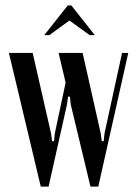

<svg xmlns="http://www.w3.org/2000/svg" viewBox="-20 -691 508 711"><path d="M13 -495H101L169 -197L173 -168H180L183 -197L223 -385L197 -495H286L353 -197L357 -168H364L367 -197L432 -495H455L344 0H315L242 -304L239 -333H232L228 -304L160 0H131ZM231 -671H244L331 -561H312L237 -615L163 -561H144Z"/></svg>

Font: Moniqa SemBd Heading
Style: Regular
Weight: 600
Designer: Rajesh Rajput
Foundry: Rajesh Rajput
Version: Version 1.000